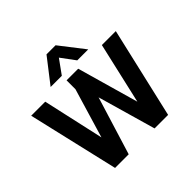

<svg xmlns="http://www.w3.org/2000/svg" viewBox="-205 -1073 1285 1285"><g transform="rotate(-45 437.5 -431.0)"><path d="M265 -688 400 -862H486L621 -688H517L443 -788L371 -688ZM187 0 37 -644H170L267 -209L372 -560V-644H482L606 -208L706 -644H838L689 0H561L443 -412L316 0Z"/></g></svg>

Font: Kanit Medium
Style: Regular
Weight: 500
Designer: Katatrad Team
Foundry: CadsonDemak
Version: Version 2.000; ttfautohint (v1.8.3)